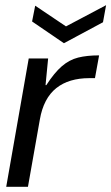

<svg xmlns="http://www.w3.org/2000/svg" viewBox="-20 -722 430 742"><path d="M4 0 91 -496H166L156 -393H159Q190 -441 219 -466Q248 -491 282 -499.5Q316 -508 363 -508L347 -420H325Q286 -420 254 -410.5Q222 -401 197.5 -381.5Q173 -362 157 -331.5Q141 -301 134 -260L88 0ZM390 -702 378 -636 227 -555 104 -639 116 -700 235 -620Z"/></svg>

Font: DM Sans 36pt
Style: Italic
Weight: 400
Italic angle: -10°
Designer: Colophon Foundry, Jonny Pinhorn
Foundry: Colophon Foundry
Version: Version 4.004;gftools[0.9.30]